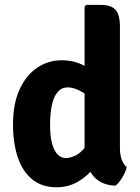

<svg xmlns="http://www.w3.org/2000/svg" viewBox="-20 -756 578 790"><path d="M473.5 -144Q473.5 -119.5 481 -99Q488.5 -78.5 501.5 -68.5Q497 -48.5 483.2 -25.8Q469.5 -3 455 8Q391.5 5.5 359.8 -37Q328 -79.5 328 -140V-729L335 -736H392.5Q437 -736 455.2 -715.8Q473.5 -695.5 473.5 -645.5ZM33.5 -243Q33.5 -329.5 60.8 -388.5Q88 -447.5 133.5 -477.8Q179 -508 233 -508Q284.5 -508 324.5 -486.8Q364.5 -465.5 398 -444.5L375 -338Q346 -361.5 315.2 -379Q284.5 -396.5 258.5 -396.5Q234 -396.5 217.8 -378Q201.5 -359.5 193.8 -325Q186 -290.5 186 -242.5Q186 -194.5 194.5 -164.2Q203 -134 217.8 -119.8Q232.5 -105.5 250.5 -105.5Q267.5 -105.5 289.5 -115.5Q311.5 -125.5 332.2 -153Q353 -180.5 366.5 -232.5L399.5 -145.5Q394.5 -106 368.2 -69.2Q342 -32.5 301.8 -9Q261.5 14.5 212.5 14.5Q152 14.5 112.2 -18.2Q72.5 -51 53 -109.2Q33.5 -167.5 33.5 -243Z"/></svg>

Font: Signika Negative Light
Style: Bold
Weight: 700
Version: Version 2.001